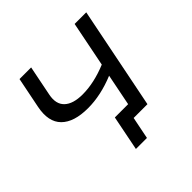

<svg xmlns="http://www.w3.org/2000/svg" viewBox="-167 -673 935 935"><g transform="rotate(-45 300.0 -206.0)"><path d="M331 114.5H255L291 -66.5H382.5L415 -230Q319 -190.5 231 -190.5Q134.5 -190.5 90 -235Q45.5 -279.5 63 -367.5L95 -527H175L144 -371.5Q132.5 -315 163.2 -285.8Q194 -256.5 259.5 -256.5Q338.5 -256.5 428 -293.5L474.5 -527H554.5L449 0H354Z"/></g></svg>

Font: Argentum Sans Light
Style: Italic
Weight: 300
Italic angle: -11.3°
Designer: Julieta Ulanovsky (font), Owen Earl (portions from Jones font), Cristiano Sobral (main changes and remaster)
Foundry: Julieta Ulanovsky (font), Owen Earl (portions from Jones font), Cristiano Sobral (main changes and remaster)
Version: Version 3.127